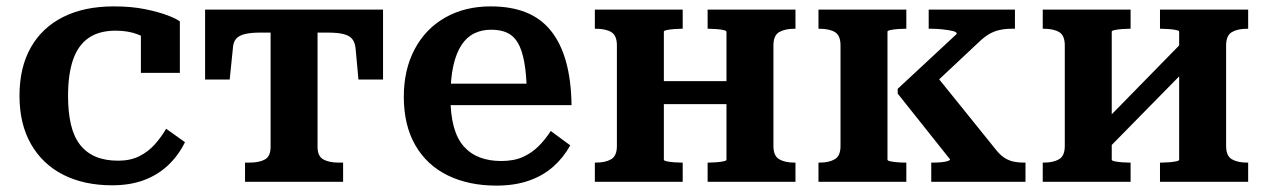

<svg xmlns="http://www.w3.org/2000/svg" viewBox="-20 -569 3963 601"><path d="M350 -66Q388 -66 416 -80Q444 -94 464.5 -117Q485 -140 500 -166L559 -124Q539 -83 507 -52.5Q475 -22 431.5 -5.5Q388 11 331 11Q243 11 178 -22Q113 -55 77 -118Q41 -181 41 -269Q41 -358 76.5 -420.5Q112 -483 178 -516Q244 -549 336 -549Q391 -549 433 -540.5Q475 -532 503 -521.5Q531 -511 543 -502V-341H421V-482Q434 -482 442 -476Q450 -470 454.5 -462Q459 -454 460 -445.5Q461 -437 459 -431Q441 -450 411 -461.5Q381 -473 342 -473Q290 -473 257 -450Q224 -427 208.5 -381.5Q193 -336 193 -269Q193 -218 202 -179.5Q211 -141 230.5 -116Q250 -91 279.5 -78.5Q309 -66 350 -66Z M903 -467V-539H1179V-320H1102L1093 -418Q1091 -437 1082 -447.5Q1073 -458 1054.5 -462.5Q1036 -467 1005 -467ZM899 -467H796Q766 -467 747 -462.5Q728 -458 719 -447.5Q710 -437 709 -418L699 -320H622V-539H899ZM974 -109Q974 -80 992 -70Q1010 -60 1040 -60H1054V0H747V-60H761Q792 -60 809.5 -70Q827 -80 827 -109V-539H974Z M1390 -265Q1390 -211 1400.5 -172.5Q1411 -134 1432 -110.5Q1453 -87 1482.5 -76Q1512 -65 1549 -65Q1589 -65 1617.5 -78Q1646 -91 1667 -112.5Q1688 -134 1704 -159L1765 -114Q1744 -76 1712 -47.5Q1680 -19 1635.5 -3.5Q1591 12 1534 12Q1447 12 1381.5 -20Q1316 -52 1280 -114.5Q1244 -177 1244 -266Q1244 -351 1278 -415Q1312 -479 1373.5 -514Q1435 -549 1516 -549Q1580 -549 1627 -530Q1674 -511 1705 -472Q1736 -433 1752 -375Q1768 -317 1769 -240H1355V-307H1653L1629 -281Q1628 -337 1621 -375Q1614 -413 1601 -435Q1588 -457 1567.5 -466.5Q1547 -476 1517 -476Q1488 -476 1464.5 -464.5Q1441 -453 1424.5 -428Q1408 -403 1399 -363Q1390 -323 1390 -265Z M1911 -112V-427Q1911 -458 1893.5 -468.5Q1876 -479 1845 -479H1842V-539H2117V-479H2113Q2103 -479 2090 -478Q2077 -477 2067.5 -475Q2058 -473 2058 -470V-69Q2058 -66 2067.5 -64Q2077 -62 2090 -61Q2103 -60 2113 -60H2117V0H1842V-60H1845Q1875 -60 1893 -70.5Q1911 -81 1911 -112ZM2254 -69V-469Q2254 -473 2244.5 -475Q2235 -477 2222 -478Q2209 -479 2198 -479H2195V-539H2470V-479H2467Q2437 -479 2419 -468.5Q2401 -458 2401 -427V-112Q2401 -81 2419 -70.5Q2437 -60 2467 -60H2470V0H2195V-60H2198Q2209 -60 2222 -61Q2235 -62 2244.5 -64Q2254 -66 2254 -69ZM2000 -243V-315H2318V-243Z M2611 -112V-427Q2611 -458 2593.5 -468.5Q2576 -479 2545 -479H2542V-539H2817V-479H2813Q2802 -479 2789.5 -478Q2777 -477 2767.5 -475Q2758 -473 2758 -470V-69Q2758 -66 2767.5 -64Q2777 -62 2789.5 -61Q2802 -60 2813 -60H2817V0H2542V-60H2545Q2575 -60 2593 -70.5Q2611 -81 2611 -112ZM3190 0H2895V-60H2900Q2912 -60 2924.5 -61Q2937 -62 2945.5 -64.5Q2954 -67 2954 -70L2790 -276V-291L2975 -463Q2975 -469 2962 -472Q2949 -475 2931 -477Q2913 -479 2897 -479H2887V-539H3157V-479H3146Q3126 -479 3108.5 -475Q3091 -471 3076.5 -462.5Q3062 -454 3046 -439L2870 -274L2897 -349L3101 -96Q3114 -81 3126.5 -73.5Q3139 -66 3153.5 -63Q3168 -60 3184 -60H3190Z M3313 -112V-427Q3313 -458 3295.5 -468.5Q3278 -479 3247 -479H3244V-539H3519V-479H3515Q3505 -479 3492 -478Q3479 -477 3469.5 -475Q3460 -473 3460 -470V-69Q3460 -66 3469.5 -64Q3479 -62 3492 -61Q3505 -60 3515 -60H3519V0H3244V-60H3247Q3277 -60 3295 -70.5Q3313 -81 3313 -112ZM3671 -69V-470Q3671 -473 3661.5 -475Q3652 -477 3639 -478Q3626 -479 3615 -479H3611V-539H3887V-479H3884Q3854 -479 3836 -468.5Q3818 -458 3818 -427V-112Q3818 -81 3836 -70.5Q3854 -60 3884 -60H3887V0H3611V-60H3615Q3626 -60 3639 -61Q3652 -62 3661.5 -64Q3671 -66 3671 -69ZM3448 -103 3402 -152 3682 -438 3728 -388Z"/></svg>

Font: Roboto Serif SemiBold
Style: Regular
Weight: 600
Designer: Greg Gazdowicz
Foundry: Commercial Type
Version: Version 1.008